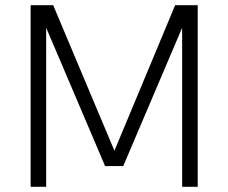

<svg xmlns="http://www.w3.org/2000/svg" viewBox="-20 -720 880 740"><path d="M421 -139 655 -700H742V0H682V-613L455 -80H385L158 -613V0H98V-700H185Z"/></svg>

Font: Inclusive Sans Light
Style: Regular
Weight: 300
Designer: Olivia King
Foundry: Olivia King
Version: Version 2.004